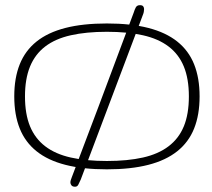

<svg xmlns="http://www.w3.org/2000/svg" viewBox="-20 -645 820 743"><path d="M292.5 49.8Q287.1 61 283.2 69.3Q279.3 77.6 270.5 77.6Q260.7 77.6 256.6 72.3Q252.4 66.9 252.4 61.5Q252.4 56.2 254.2 51Q255.9 45.9 258.3 39.6L361.8 -233.9L497.6 -596.7Q501 -607.9 505.6 -616.5Q510.3 -625 521.5 -625Q530.8 -625 534.2 -620.4Q537.6 -615.7 537.6 -609.9Q537.6 -604.5 536.4 -598.6Q535.2 -592.8 532.7 -586.9ZM752.4 -272Q752.4 -200.7 731.2 -147.7Q710 -94.7 665.8 -59.6Q621.6 -24.4 554 -7.1Q486.3 10.3 393.6 10.3Q300.8 10.3 233.2 -7.1Q165.5 -24.4 121.6 -59.6Q77.6 -94.7 56.4 -147.7Q35.2 -200.7 35.2 -272Q35.2 -343.3 56.4 -396.2Q77.6 -449.2 121.6 -484.4Q165.5 -519.5 233.2 -536.9Q300.8 -554.2 393.6 -554.2Q486.3 -554.2 554 -536.9Q621.6 -519.5 665.8 -484.4Q710 -449.2 731.2 -396.2Q752.4 -343.3 752.4 -272ZM76.7 -272Q76.7 -203.6 96.2 -156.2Q115.7 -108.9 155 -78.9Q194.3 -48.8 253.9 -35.4Q313.5 -22 393.6 -22Q473.6 -22 533.2 -35.4Q592.8 -48.8 632.3 -78.9Q671.9 -108.9 691.4 -156.2Q710.9 -203.6 710.9 -272Q710.9 -339.8 691.4 -387.5Q671.9 -435.1 632.3 -465.1Q592.8 -495.1 533.2 -508.5Q473.6 -522 393.6 -522Q313.5 -522 253.9 -508.5Q194.3 -495.1 155 -465.1Q115.7 -435.1 96.2 -387.5Q76.7 -339.8 76.7 -272Z"/></svg>

Font: Gruppo
Style: Regular
Weight: 400
Foundry: Vernon Adams
Version: Version 1.000